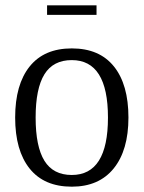

<svg xmlns="http://www.w3.org/2000/svg" viewBox="-20 -692 541 722"><path d="M157 -636V-672H343V-636ZM250 10Q146 10 91.5 -58Q37 -126 37 -250Q37 -374 91.5 -442Q146 -510 250 -510Q354 -510 408.5 -442Q463 -374 463 -250Q463 -127 407.5 -58.5Q352 10 250 10ZM250 -34Q386 -34 386 -250Q386 -466 250 -466Q180 -466 147 -412.5Q114 -359 114 -250Q114 -141 147 -87.5Q180 -34 250 -34Z"/></svg>

Font: Arsenal
Style: Regular
Weight: 400
Designer: Andrij Shevchenko
Foundry: Stairsfor
Version: Version 2.001;PS 002.001;hotconv 1.0.88;makeotf.lib2.5.64775